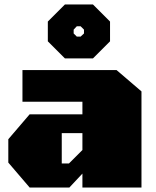

<svg xmlns="http://www.w3.org/2000/svg" viewBox="-20 -835 694 855"><path d="M269 -575 193 -651V-739L269 -815H394L470 -739V-651L394 -575ZM322 -672H339L354 -686V-703L339 -718H322L308 -703V-686ZM112 0 17 -111V-215L112 -326H347V-382H80V-523H499L610 -428V0H347V-62L289 0ZM255 -107H287L347 -167V-242H255Z"/></svg>

Font: Tomorrow ExtraBold
Style: Regular
Weight: 800
Designer: Tony de Marco, Monica Rizzolli
Foundry: Just in Type
Version: Version 2.002